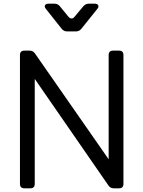

<svg xmlns="http://www.w3.org/2000/svg" viewBox="-20 -1019 776 1039"><path d="M112 0Q88 0 88 -24V-721Q88 -745 112 -745H140Q159 -745 169 -730L568 -157V-721Q568 -745 592 -745H624Q648 -745 648 -721V-24Q648 0 624 0H596Q577 0 567 -15L168 -592V-24Q168 0 144 0ZM343 -849Q325 -849 314 -863L229 -970Q219 -982 223.5 -990.5Q228 -999 243 -999H275Q293 -999 304 -985L350 -929Q358 -919 367.5 -919Q377 -919 384 -929L431 -985Q443 -999 460 -999H492Q507 -999 511.5 -990.5Q516 -982 506 -970L420 -863Q409 -849 391 -849Z"/></svg>

Font: Pitagon Sans Text
Style: Regular
Weight: 400
Designer: Travis Tran
Foundry: Pitagon
Version: Version 1.001; ttfautohint (v1.8.4.7-5d5b);gftools[0.9.26]